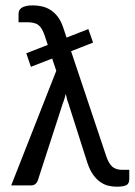

<svg xmlns="http://www.w3.org/2000/svg" viewBox="-20 -703 510 728"><path d="M79.6 -501 161.1 -532.7 149.4 -568.4Q144.5 -582.5 138.9 -592.3Q133.3 -602.1 125.7 -607.9Q118.2 -613.8 107.4 -616.2Q96.7 -618.7 82 -618.7H50.3V-650.4Q50.3 -656.7 52.7 -662.6Q55.2 -668.5 61.3 -672.9Q67.4 -677.2 77.9 -679.9Q88.4 -682.6 104.5 -682.6Q122.1 -682.6 139.2 -678.7Q156.2 -674.8 171.1 -665.5Q186 -656.2 198.2 -640.6Q210.4 -625 218.8 -601.1L232.4 -560.5L314.9 -592.8L333 -541.5L249.5 -508.8L382.8 -110.8Q392.1 -83.5 405.3 -71.3Q418.5 -59.1 443.4 -59.1H470.2V-24.4Q470.2 -6.3 458.7 -0.7Q447.3 4.9 422.4 4.9Q406.7 4.9 391.1 1.2Q375.5 -2.4 360.8 -12.5Q346.2 -22.5 333.5 -40Q320.8 -57.6 311.5 -85L239.7 -310.1Q235.8 -319.8 233.6 -329.1Q231.4 -338.4 229.5 -347.2Q227.1 -338.4 224.6 -329.6Q222.2 -320.8 218.3 -311.5L123 -17.6Q120.6 -10.7 114.3 -5.4Q107.9 0 97.2 0H22.5L193.4 -434.6L177.7 -481L97.2 -449.7Z"/></svg>

Font: Carlito
Style: Regular
Weight: 400
Designer: Lukasz Dziedzic
Foundry: tyPoland Lukasz Dziedzic
Version: Version 1.104